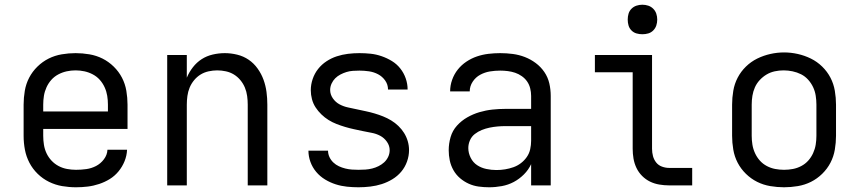

<svg xmlns="http://www.w3.org/2000/svg" viewBox="-20 -785 3640 813"><path d="M302 8Q272 8 243 3Q214 -2 187.5 -15Q161 -28 139.5 -49Q118 -70 104.5 -96Q91 -122 85.5 -151Q80 -180 80 -210V-342Q80 -371 85 -400.5Q90 -430 103.5 -456Q117 -482 138.5 -503Q160 -524 186 -537Q212 -550 241.5 -555Q271 -560 300 -560Q329 -560 358.5 -555Q388 -550 414 -537Q440 -524 461.5 -503Q483 -482 496.5 -456Q510 -430 515 -400.5Q520 -371 520 -342V-239H163V-210Q163 -191 166 -172Q169 -153 177 -136Q185 -119 198 -105Q211 -91 228 -82Q245 -73 264 -69.5Q283 -66 302 -66Q324 -66 345.5 -69Q367 -72 386.5 -82Q406 -92 420 -110.5Q434 -129 435 -151H518Q517 -126 507.5 -102.5Q498 -79 482 -59.5Q466 -40 445 -27Q424 -14 400 -6Q376 2 351.5 5Q327 8 302 8ZM163 -313H437V-342Q437 -361 434 -379.5Q431 -398 423 -415.5Q415 -433 402.5 -447Q390 -461 373 -470Q356 -479 337.5 -483Q319 -487 300 -487Q281 -487 262.5 -483Q244 -479 227 -470Q210 -461 197.5 -447Q185 -433 177 -415.5Q169 -398 166 -379.5Q163 -361 163 -342Z M688 0V-552H771V-456Q781 -480 797 -500.5Q813 -521 834 -534.5Q855 -548 880.5 -554Q906 -560 932 -560Q958 -560 984.5 -553.5Q1011 -547 1033 -532Q1055 -517 1071 -494.5Q1087 -472 1096 -447Q1105 -422 1108.5 -395.5Q1112 -369 1112 -342V0H1029V-342Q1029 -360 1026.5 -378.5Q1024 -397 1017 -414Q1010 -431 998 -445.5Q986 -460 970.5 -469.5Q955 -479 936.5 -483Q918 -487 900 -487Q882 -487 863.5 -483Q845 -479 829.5 -469.5Q814 -460 802 -445.5Q790 -431 783 -414Q776 -397 773.5 -378.5Q771 -360 771 -342V0Z M1498 8Q1474 8 1449.5 5.5Q1425 3 1401.5 -4.5Q1378 -12 1356.5 -25Q1335 -38 1319 -57Q1303 -76 1294.5 -99.5Q1286 -123 1286 -147H1369Q1369 -133 1375 -120Q1381 -107 1391.5 -97Q1402 -87 1415 -81Q1428 -75 1442 -71.5Q1456 -68 1470 -67Q1484 -66 1498 -66Q1513 -66 1527.5 -67Q1542 -68 1556 -71.5Q1570 -75 1583 -81.5Q1596 -88 1606.5 -97.5Q1617 -107 1623.5 -120.5Q1630 -134 1630 -149Q1630 -168 1618.5 -184.5Q1607 -201 1590 -210Q1573 -219 1554 -222.5Q1535 -226 1516 -230Q1497 -234 1478.5 -238Q1460 -242 1441.5 -247.5Q1423 -253 1405 -260Q1387 -267 1371 -277Q1355 -287 1341 -300.5Q1327 -314 1316.5 -330Q1306 -346 1301 -365Q1296 -384 1296 -403Q1296 -427 1304 -450.5Q1312 -474 1327 -493Q1342 -512 1362.5 -525.5Q1383 -539 1406 -546.5Q1429 -554 1453 -557Q1477 -560 1502 -560Q1526 -560 1549.5 -557.5Q1573 -555 1596 -547Q1619 -539 1639.5 -526.5Q1660 -514 1675 -495Q1690 -476 1698 -453Q1706 -430 1706 -406H1623Q1623 -427 1611 -444Q1599 -461 1581 -470.5Q1563 -480 1542.5 -483Q1522 -486 1502 -486Q1488 -486 1474 -485Q1460 -484 1447 -480Q1434 -476 1421.5 -469.5Q1409 -463 1399.5 -453.5Q1390 -444 1384 -431Q1378 -418 1378 -404Q1378 -385 1389.5 -368.5Q1401 -352 1418 -343Q1435 -334 1454 -330Q1473 -326 1491.5 -322Q1510 -318 1529 -314Q1548 -310 1566.5 -304.5Q1585 -299 1602.5 -292Q1620 -285 1636.5 -275Q1653 -265 1667 -251.5Q1681 -238 1691 -222Q1701 -206 1706.5 -187.5Q1712 -169 1712 -149Q1712 -125 1703.5 -101Q1695 -77 1679 -58Q1663 -39 1641.5 -26Q1620 -13 1596.5 -5.5Q1573 2 1548 5Q1523 8 1498 8Z M2051 8Q2029 8 2007 5Q1985 2 1965 -7Q1945 -16 1928 -30.5Q1911 -45 1900 -64.5Q1889 -84 1884.5 -105.5Q1880 -127 1880 -149Q1880 -177 1888 -204.5Q1896 -232 1915 -253Q1934 -274 1958.5 -288Q1983 -302 2010 -310Q2037 -318 2065 -321Q2093 -324 2121 -324H2229V-379Q2229 -395 2225 -411Q2221 -427 2212 -440Q2203 -453 2189.5 -462.5Q2176 -472 2161 -477Q2146 -482 2130 -484Q2114 -486 2098 -486Q2076 -486 2054.5 -482.5Q2033 -479 2013.5 -468.5Q1994 -458 1981.5 -439Q1969 -420 1969 -398H1886Q1886 -423 1894.5 -447Q1903 -471 1918.5 -490.5Q1934 -510 1955 -524Q1976 -538 1999.5 -546Q2023 -554 2048 -557Q2073 -560 2098 -560Q2125 -560 2151.5 -556.5Q2178 -553 2202.5 -543.5Q2227 -534 2248.5 -518Q2270 -502 2285 -480Q2300 -458 2306 -432Q2312 -406 2312 -379V0H2229V-90Q2218 -66 2198.5 -46.5Q2179 -27 2155.5 -14.5Q2132 -2 2105 3Q2078 8 2051 8ZM2082 -65Q2101 -65 2119 -68Q2137 -71 2154 -77Q2171 -83 2185.5 -94Q2200 -105 2210.5 -120Q2221 -135 2225 -153Q2229 -171 2229 -189V-251H2121Q2104 -251 2087 -249.5Q2070 -248 2053 -244.5Q2036 -241 2020 -234.5Q2004 -228 1990.5 -217.5Q1977 -207 1970 -191Q1963 -175 1963 -158Q1963 -137 1973 -117Q1983 -97 2000.5 -85.5Q2018 -74 2039.5 -69.5Q2061 -65 2082 -65Z M2813 0Q2793 0 2772 -3.5Q2751 -7 2732.5 -16Q2714 -25 2699 -40Q2684 -55 2675 -74Q2666 -93 2662.5 -113.5Q2659 -134 2659 -155V-479H2499V-552H2741V-155Q2741 -139 2745 -124Q2749 -109 2758.5 -97Q2768 -85 2783 -79.5Q2798 -74 2813 -74H2911V0ZM2700 -640Q2687 -640 2675 -643.5Q2663 -647 2654 -656Q2645 -665 2641.5 -677Q2638 -689 2638 -702Q2638 -715 2641.5 -727Q2645 -739 2654 -748Q2663 -757 2675 -761Q2687 -765 2700 -765Q2713 -765 2725 -761Q2737 -757 2746 -748Q2755 -739 2759 -727Q2763 -715 2763 -702Q2763 -689 2759 -677Q2755 -665 2746 -656Q2737 -647 2725 -643.5Q2713 -640 2700 -640Z M3300 8Q3271 8 3241.5 3Q3212 -2 3186 -15Q3160 -28 3138.5 -49Q3117 -70 3103.5 -96Q3090 -122 3085 -151.5Q3080 -181 3080 -210V-342Q3080 -371 3085 -400.5Q3090 -430 3103.5 -456Q3117 -482 3138.5 -503Q3160 -524 3186.5 -537Q3213 -550 3242 -556.5Q3271 -563 3300 -563Q3329 -563 3358 -556.5Q3387 -550 3413.5 -537Q3440 -524 3461.5 -503Q3483 -482 3496.5 -456Q3510 -430 3515 -400.5Q3520 -371 3520 -342V-210Q3520 -181 3515 -151.5Q3510 -122 3496.5 -96Q3483 -70 3461.5 -49Q3440 -28 3414 -15Q3388 -2 3358.5 3Q3329 8 3300 8ZM3300 -66Q3319 -66 3337.5 -69.5Q3356 -73 3373 -82Q3390 -91 3402.5 -105Q3415 -119 3423 -136.5Q3431 -154 3434 -172.5Q3437 -191 3437 -210V-342Q3437 -361 3434 -380Q3431 -399 3423 -416Q3415 -433 3402 -447.5Q3389 -462 3372 -470.5Q3355 -479 3336 -483Q3317 -487 3298 -487Q3279 -487 3260.5 -483Q3242 -479 3226 -469.5Q3210 -460 3197 -446Q3184 -432 3176.5 -415Q3169 -398 3166 -379.5Q3163 -361 3163 -342V-210Q3163 -191 3166 -172.5Q3169 -154 3177 -136.5Q3185 -119 3197.5 -105Q3210 -91 3227 -82Q3244 -73 3262.5 -69.5Q3281 -66 3300 -66Z"/></svg>

Font: Monocode
Style: Regular
Weight: 400
Designer: Belleve Invis
Foundry: Belleve Invis
Version: Version 16.1.0; ttfautohint (v1.8.4)